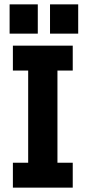

<svg xmlns="http://www.w3.org/2000/svg" viewBox="-20 -859 392 879"><path d="M24 -705V-839H153V-705ZM209 -705V-839H338V-705ZM313 0H39V-114H109V-536H39V-650H313V-536H243V-114H313Z"/></svg>

Font: Zilla Slab Bold
Style: Bold
Weight: 700
Designer: Typotheque.com
Foundry: Typotheque type foundry
Version: Version 1.1; 2017; ttfautohint (v1.6)